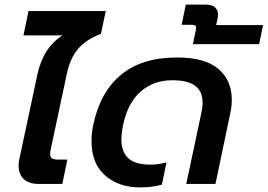

<svg xmlns="http://www.w3.org/2000/svg" viewBox="-20 -800 1164 835"><path d="M61 -79Q61 -96 65 -112L142 -473Q167 -593 252 -646H82L104 -752H440L419 -653Q356 -629 320.5 -588.5Q285 -548 270 -476L201 -152Q198 -140 198 -131Q198 -117 206 -111.5Q214 -106 233 -106H273L251 0H149Q106 0 83.5 -21Q61 -42 61 -79Z M378 -185Q378 -224 386 -259Q416 -400 506.5 -475Q597 -550 750 -550Q872 -550 930 -500Q988 -450 988 -367Q988 -334 981 -305L917 0H790L855 -306Q861 -332 861 -353Q861 -402 829.5 -426.5Q798 -451 729 -451Q648 -451 592 -402Q536 -353 516 -259Q508 -221 508 -194Q508 -139 538.5 -111.5Q569 -84 633 -84Q671 -84 704 -94L684 3Q641 15 590 15Q496 15 437 -37Q378 -89 378 -185Z M832 -671Q833 -674 833 -680Q833 -692 816 -692H770L788 -780H873Q902 -780 915 -768Q928 -756 928 -737Q928 -728 927 -723L920 -691H1124L1107 -608H819Z"/></svg>

Font: Prompt Medium
Style: Italic
Weight: 500
Italic angle: -12°
Designer: Katatrad Team
Foundry: CadsonDemak
Version: Version 1.001